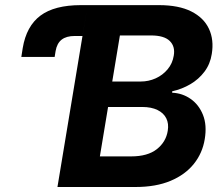

<svg xmlns="http://www.w3.org/2000/svg" viewBox="-20 -748 891 768"><path d="M65.3 -520.2 70.9 -555.8Q85.5 -643.4 141.7 -685.5Q197.8 -727.5 303.7 -727.5H330.4L309.9 -604.1H279.2Q245.4 -604.1 226.6 -589.4Q207.7 -574.7 202.4 -543.8L198.6 -520.2ZM209.8 0 330.4 -727.5H615.3Q695.2 -727.5 745.2 -702.2Q795.2 -677 815.8 -632.8Q836.4 -588.7 827.1 -532.1Q820.8 -491.6 797.8 -461.2Q774.9 -430.8 741.4 -411.2Q707.9 -391.5 668.7 -382.8V-377.1Q709.5 -375.4 742.5 -352.4Q775.5 -329.4 791.9 -288.5Q808.3 -247.6 799 -191.6Q790 -135.8 755.5 -92.6Q720.9 -49.3 662.4 -24.7Q603.8 0 521.8 0ZM379.5 -122.4H504.2Q570.6 -122.4 607.3 -151.3Q643.9 -180.2 651 -224.8Q655.8 -253.6 645 -274.9Q634.3 -296.2 609.8 -308.1Q585.4 -320.1 548.6 -320.1H412.3ZM429 -421.9H542.6Q574.4 -421.9 602.6 -434.6Q630.8 -447.3 650.4 -470.7Q670.1 -494.1 675.1 -525.7Q681.4 -562.2 658.9 -584.2Q636.5 -606.2 583.9 -606.2H459.6Z"/></svg>

Font: Inter
Style: Italic
Weight: 400
Italic angle: -9.3988°
Designer: Rasmus Andersson
Foundry: rsms
Version: Version 4.001;git-66647c0bb